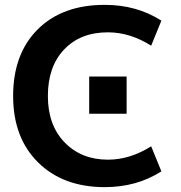

<svg xmlns="http://www.w3.org/2000/svg" viewBox="-20 -760 743 790"><path d="M347 -292V-445H501V-292ZM424 -627Q311 -627 244 -556.5Q177 -486 177 -365Q177 -245 246 -174Q315 -103 424 -103Q515 -103 602 -158L644 -55Q543 10 411 10Q240 10 137 -91.5Q34 -193 34 -365Q34 -538 135 -639Q236 -740 411 -740Q543 -740 644 -675L602 -572Q515 -627 424 -627Z"/></svg>

Font: Mplus 1p Bold
Style: Bold
Weight: 700
Version: Version 1.061